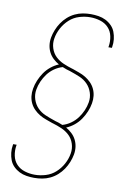

<svg xmlns="http://www.w3.org/2000/svg" viewBox="-103 -882 706 1084"><g transform="rotate(10 250.0 -340.0)"><path d="M172 143Q150 143 128 139.5Q106 136 87 126.5Q68 117 53 102Q38 87 30.5 67.5Q23 48 20.5 26Q18 4 22 -19L23 -24H43L42 -20Q37 10 43 39Q49 68 68 88Q87 108 115 116.5Q143 125 172 125Q203 125 234.5 115.5Q266 106 290.5 84Q315 62 331 32.5Q347 3 352 -28Q357 -57 348 -84.5Q339 -112 319.5 -130.5Q300 -149 274.5 -160Q249 -171 222 -179H221Q202 -186 182 -193Q162 -200 144.5 -210.5Q127 -221 112.5 -235.5Q98 -250 89 -268.5Q80 -287 77.5 -308.5Q75 -330 79 -352Q83 -376 93 -400Q103 -424 118 -446Q133 -468 154 -485Q175 -502 199 -512Q181 -522 165.5 -536.5Q150 -551 140.5 -569.5Q131 -588 128 -609.5Q125 -631 129 -654Q133 -676 142 -698.5Q151 -721 164.5 -741Q178 -761 196.5 -777.5Q215 -794 237 -804.5Q259 -815 282 -819Q305 -823 328 -823Q350 -823 372 -819.5Q394 -816 413 -806.5Q432 -797 447 -782Q462 -767 469.5 -747.5Q477 -728 479.5 -706Q482 -684 478 -661L477 -656H457L458 -660Q463 -690 457 -719Q451 -748 432 -768Q413 -788 385 -796.5Q357 -805 328 -805Q297 -805 265.5 -795.5Q234 -786 209.5 -764Q185 -742 169 -712.5Q153 -683 148 -652Q143 -623 152 -595.5Q161 -568 180.5 -549.5Q200 -531 225.5 -520Q251 -509 278 -501H279Q298 -494 318 -487Q338 -480 355.5 -469.5Q373 -459 387.5 -444.5Q402 -430 411 -411.5Q420 -393 422.5 -371.5Q425 -350 421 -328Q417 -304 407 -280Q397 -256 382 -234Q367 -212 346 -195Q325 -178 301 -168Q319 -158 334.5 -143.5Q350 -129 359.5 -110.5Q369 -92 372 -70.5Q375 -49 371 -26Q367 -4 358 18.5Q349 41 335.5 61Q322 81 303.5 97.5Q285 114 263 124.5Q241 135 218 139Q195 143 172 143ZM277 -179Q302 -186 324 -201.5Q346 -217 361.5 -237.5Q377 -258 387.5 -282Q398 -306 402 -330Q407 -359 398 -386.5Q389 -414 370 -433.5Q351 -453 325 -464Q299 -475 272 -484H270V-485Q258 -488 246 -492Q234 -496 223 -501Q198 -494 176 -478.5Q154 -463 138.5 -442.5Q123 -422 112.5 -398Q102 -374 98 -350Q93 -321 102 -293.5Q111 -266 130 -246.5Q149 -227 175 -216Q201 -205 228 -196H230V-195Q242 -192 254 -188Q266 -184 277 -179Z"/></g></svg>

Font: Iosevka Curly Slab Thin
Style: Italic
Weight: 100
Italic angle: -9°
Monospace: yes
Designer: Belleve Invis
Foundry: Belleve Invis
Version: Version 22.1.2; ttfautohint (v1.8.4)